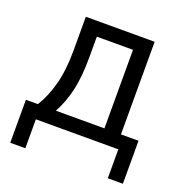

<svg xmlns="http://www.w3.org/2000/svg" viewBox="-120 -624 839 873"><g transform="rotate(20 300.0 -188.0)"><path d="M22 -68H80Q112 -119 130.5 -188.5Q149 -258 149 -352V-516H482V-68H567V140H494V0H95V140H22ZM402 -68V-448H227V-348Q227 -255 212 -188.5Q197 -122 167 -68Z"/></g></svg>

Font: Lilex Nerd Font
Style: Regular
Weight: 400
Designer: Mike Abbink, Paul van der Laan, Pieter van Rosmalen, Mikhael Khrustik
Foundry: Mikhael Khrustik
Version: Version 2.400; ttfautohint (v1.8.4.7-5d5b);Nerd Fonts 3.3.0